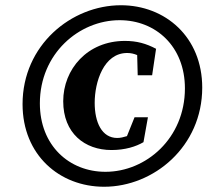

<svg xmlns="http://www.w3.org/2000/svg" viewBox="-20 -692 800 732"><path d="M382 -37C244 -37 132 -137 132 -298C132 -487 281 -615 436 -615C574 -615 685 -515 685 -355C685 -165 537 -37 382 -37ZM377 20C566 20 751 -133 751 -358C751 -551 610 -672 441 -672C252 -672 66 -520 66 -295C66 -101 207 20 377 20ZM405 -120C457 -120 498 -133 527 -150L544 -245H493L464 -173C451 -169 439 -166 427 -166C368 -166 341 -226 341 -300C341 -379 375 -490 465 -490C479 -490 491 -487 503 -482L505 -405H560L575 -506C537 -526 502 -536 456 -536C313 -536 221 -428 221 -306C221 -184 303 -120 405 -120Z"/></svg>

Font: Source Serif Pro Black
Style: Italic
Weight: 900
Italic angle: -12°
Designer: Frank Grießhammer
Foundry: Adobe Systems Incorporated
Version: Version 3.001;hotconv 1.0.111;makeotfexe 2.5.65597